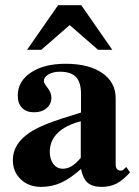

<svg xmlns="http://www.w3.org/2000/svg" viewBox="-20 -710 540 744"><path d="M469.2 -63 483.9 -42Q456.1 -11.2 431.2 1.5Q406.2 14.2 374 14.2Q338.4 14.2 319.8 -1.7Q301.3 -17.6 293.9 -55.2Q252.9 -18.6 217 -2.2Q181.2 14.2 139.2 14.2Q91.3 14.2 60.5 -15.1Q29.8 -44.4 29.8 -89.8Q29.8 -151.4 92.8 -194.8Q120.1 -213.4 163.3 -230.5Q206.5 -247.6 293.9 -273.9V-346.2Q293.9 -391.1 274.4 -411.6Q254.9 -432.1 211.9 -432.1Q185.5 -432.1 167.7 -421.6Q149.9 -411.1 149.9 -396Q149.9 -388.2 161.1 -374Q179.2 -352.1 179.2 -332Q179.2 -306.6 160.6 -290.8Q142.1 -274.9 111.8 -274.9Q82 -274.9 65.4 -292Q48.8 -309.1 48.8 -339.8Q48.8 -395 99.9 -429Q150.9 -462.9 233.9 -462.9Q324.2 -462.9 376.2 -427Q428.2 -391.1 428.2 -329.1V-73.2Q428.2 -48.8 449.2 -48.8Q454.6 -48.8 459 -53.2ZM293 -98.1V-240.2Q233.9 -224.6 203.4 -194.6Q172.9 -164.6 172.9 -122.1Q172.9 -92.8 186.8 -74.5Q200.7 -56.2 223.1 -56.2Q241.2 -56.2 257.1 -65.7Q272.9 -75.2 293 -98.1ZM359.9 -517.1 250 -612.8 140.1 -517.1H85L205.1 -689.9H294.9L415 -517.1Z"/></svg>

Font: Accordance
Style: Bold
Weight: 700
Version: Version 1.2 (build January 31, 2020) Miklal Software Solutio